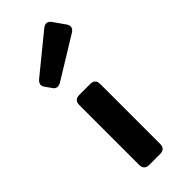

<svg xmlns="http://www.w3.org/2000/svg" viewBox="-298 -1008 1061 1061"><g transform="rotate(-45 232.0 -478.0)"><path d="M170.5 -546.9H256.4Q275.5 -546.9 285.5 -536.9Q295.5 -526.9 295.5 -507.8V-39.1Q295.5 -20 285.5 -10Q275.5 0 256.4 0H170.5Q151.5 0 141.5 -10Q131.4 -20 131.4 -39.1V-507.8Q131.4 -526.9 141.5 -536.9Q151.5 -546.9 170.5 -546.9ZM349.9 -937.8 395.7 -872.6Q407.2 -856.6 404.4 -842.7Q401.6 -828.7 384.4 -818.4L144.3 -671.1Q128.3 -661.4 115.6 -663.1Q102.8 -664.8 93.6 -677.2L65.9 -717Q56.9 -729.4 59.7 -742Q62.4 -754.7 76.8 -766.5L295.2 -944.7Q310.3 -957.4 324.5 -955.6Q338.7 -953.7 349.9 -937.8Z"/></g></svg>

Font: Gyrochrome
Style: Regular
Weight: 400
Designer: David Moles
Foundry: David Moles
Version: Version 1.005;Glyphs 3.2.3 (3260)